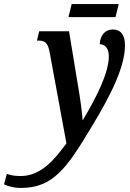

<svg xmlns="http://www.w3.org/2000/svg" viewBox="-162 -691 645 951"><path d="M177 -606H410L426 -671H193ZM-60 240C101 240 168 143 290 -60C393 -229 457 -364 457 -467C457 -518 436 -545 396 -545C363 -545 334 -521 332 -472C359 -472 377 -450 377 -412C377 -332 318 -213 249 -97H247C246 -128 233 -218 224 -269L180 -536H32L21 -490H29C61 -490 75 -477 83 -437L167 19C109 98 42 181 -61 181C-95 181 -116 175 -128 170L-142 222C-120 233 -90 240 -60 240Z"/></svg>

Font: Noto Serif Condensed Semi
Style: Italic
Weight: 600
Width: 3
Italic angle: -12°
Designer: Monotype Design Team
Foundry: Monotype Imaging Inc.
Version: Version 1.901